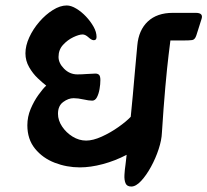

<svg xmlns="http://www.w3.org/2000/svg" viewBox="-20 -659 758 702"><path d="M73 -464Q73 -492 87 -522.5Q101 -553 124 -579.5Q147 -606 173.5 -622.5Q200 -639 224 -639Q240 -639 259 -627.5Q278 -616 294.5 -598.5Q311 -581 322 -561.5Q333 -542 333 -524Q333 -512 323 -512Q315 -512 303.5 -522.5Q292 -533 282 -533Q269 -533 248 -523Q227 -513 210.5 -495Q194 -477 194 -451Q194 -428 214.5 -407.5Q235 -387 263 -387Q279 -387 298.5 -388.5Q318 -390 329 -390Q337 -390 342 -385.5Q347 -381 347 -366Q347 -351 344 -333.5Q341 -316 334.5 -303.5Q328 -291 317 -291Q305 -291 285 -295.5Q265 -300 249 -300Q230 -300 211 -286Q192 -272 192 -243Q192 -219 207 -196.5Q222 -174 245.5 -159.5Q269 -145 295 -145Q320 -145 352 -159.5Q384 -174 413 -194.5Q442 -215 458 -232Q462 -270 465.5 -309.5Q469 -349 473 -394.5Q477 -440 482 -493Q487 -549 520.5 -580.5Q554 -612 612 -612H696Q724 -612 717 -590L698 -530Q693 -514 682.5 -512.5Q672 -511 648 -511H603Q602 -503 596.5 -458.5Q591 -414 584.5 -341Q578 -268 572 -174Q571 -147 560 -113.5Q549 -80 532 -49Q515 -18 496 2.5Q477 23 460 23Q444 23 439 11Q434 -1 435 -19.5Q436 -38 439 -58L443 -93Q401 -71 356 -59Q311 -47 272 -47Q224 -47 180 -64Q136 -81 108 -115.5Q80 -150 80 -201Q80 -232 92 -260.5Q104 -289 120.5 -312Q137 -335 149 -346Q136 -356 118 -373Q100 -390 86.5 -413.5Q73 -437 73 -464Z"/></svg>

Font: Alkatra Medium
Style: Regular
Weight: 500
Designer: Suman Bhandary
Version: Version 1.100;gftools[0.9.22]